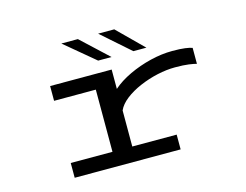

<svg xmlns="http://www.w3.org/2000/svg" viewBox="-96 -856 1293 1011"><g transform="rotate(-15 550.0 -350.5)"><path d="M194.5 0V-80.5H422V-419.5H194.5V-500H530V-394.5Q568.5 -428.5 624.5 -455Q680.5 -481.5 743 -496.8Q805.5 -512 863 -512Q907 -512 932.5 -508.5Q958 -505 971.5 -500V-413Q957.5 -417 929.5 -421Q901.5 -425 855 -425Q809 -425 758 -413.8Q707 -402.5 660 -382.2Q613 -362 578.2 -335Q543.5 -308 530 -277V-80.5H772V0ZM665.5 -564 510 -701H598L736.5 -564ZM473.5 -564 309.5 -701H399.5L546.5 -564Z"/></g></svg>

Font: Trispace Expanded
Style: Regular
Weight: 400
Width: 7
Designer: Tyler Finck
Foundry: Etcetera Type Company
Version: Version 1.210; ttfautohint (v1.8.3)